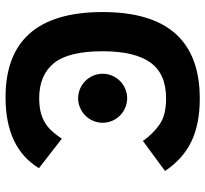

<svg xmlns="http://www.w3.org/2000/svg" viewBox="-44 -686 744 696"><g transform="rotate(-90 328.0 -338.0)"><path d="M319.8 -249Q302.2 -249 285.9 -255.9Q269.5 -262.7 257.1 -275.1Q244.6 -287.6 237.8 -304Q231 -320.3 231 -337.9Q231 -355.5 237.8 -371.8Q244.6 -388.2 257.1 -400.6Q269.5 -413.1 285.9 -419.9Q302.2 -426.8 319.8 -426.8Q337.4 -426.8 353.8 -419.9Q370.1 -413.1 382.6 -400.6Q395 -388.2 401.9 -371.8Q408.7 -355.5 408.7 -337.9Q408.7 -320.3 401.9 -304Q395 -287.6 382.6 -275.1Q370.1 -262.7 353.8 -255.9Q337.4 -249 319.8 -249ZM318.4 14.2Q226.1 14.2 162.8 -16.4Q99.6 -46.9 56.2 -111.8L165 -191.9Q192.4 -153.8 225.8 -130.9Q259.3 -107.9 319.3 -107.9Q408.7 -107.9 449.5 -165Q490.2 -222.2 490.2 -337.9Q490.2 -461.9 446.8 -514.9Q403.3 -567.9 320.3 -567.9Q285.6 -567.9 260.7 -560.1Q235.8 -552.2 216.3 -536.6Q196.8 -521 173.3 -485.8L66.4 -568.8Q139.6 -689.9 323.2 -689.9Q632.3 -689.9 632.3 -337.9Q632.3 14.2 318.4 14.2Z"/></g></svg>

Font: Cadman
Style: Bold
Weight: 700
Designer: Paul James MIller
Foundry: High-Logic / Made with FontCreator
Version: Version 2.114;March 28, 2021;FontCreator 13.0.0.2683 64-bit